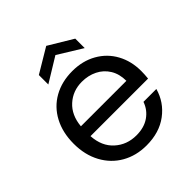

<svg xmlns="http://www.w3.org/2000/svg" viewBox="-207 -888 1033 1033"><g transform="rotate(-45 310.0 -371.5)"><path d="M577 -295Q577 -269 574 -240H136Q141 -159 191.5 -113.5Q242 -68 314 -68Q373 -68 412.5 -95.5Q452 -123 468 -169H566Q544 -90 478 -40.5Q412 9 314 9Q236 9 174.5 -26Q113 -61 78 -125.5Q43 -190 43 -275Q43 -360 77 -424Q111 -488 172.5 -522.5Q234 -557 314 -557Q392 -557 452 -523Q512 -489 544.5 -429.5Q577 -370 577 -295ZM483 -314Q483 -366 460 -403.5Q437 -441 397.5 -460.5Q358 -480 310 -480Q241 -480 192.5 -436Q144 -392 137 -314ZM311 -682 172 -597V-669L311 -752L449 -669V-597Z"/></g></svg>

Font: DVN-Poppins
Style: Regular
Weight: 400
Designer: Ninad Kale (Devanagari), Jonny Pinhorn (Latin)
Foundry: Indian Type Foundry
Version: 4.004